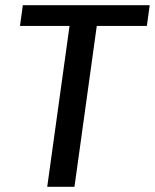

<svg xmlns="http://www.w3.org/2000/svg" viewBox="-20 -720 597 740"><path d="M557 -700 546 -620H353L267 0H162L248 -620H57L68 -700Z"/></svg>

Font: Pathway Extreme 8pt Thin 12pt Medium
Style: Italic
Weight: 500
Italic angle: -8°
Version: Version 1.001;gftools[0.9.26]